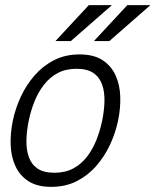

<svg xmlns="http://www.w3.org/2000/svg" viewBox="-20 -720 606 748"><path d="M30 -250Q40 -298 61.5 -344Q83 -390 115.5 -427Q148 -464 191.5 -486Q235 -508 290 -508Q345 -508 379 -486Q413 -464 430 -427Q447 -390 448.5 -344Q450 -298 440 -250Q430 -202 408.5 -156Q387 -110 354.5 -73Q322 -36 278.5 -14Q235 8 180 8Q125 8 91 -14Q57 -36 40 -73Q23 -110 21.5 -156Q20 -202 30 -250ZM92 -250Q84 -211 83 -174.5Q82 -138 92 -109Q102 -80 126 -63.5Q150 -47 192 -47Q234 -47 265 -63.5Q296 -80 318.5 -109Q341 -138 355.5 -174.5Q370 -211 378 -250Q386 -289 387 -325Q388 -361 378 -390Q368 -419 344 -435.5Q320 -452 278 -452Q236 -452 205 -435.5Q174 -419 151.5 -390Q129 -361 114.5 -325Q100 -289 92 -250ZM416 -700 256 -560H196L326 -700ZM566 -700 406 -560H346L476 -700Z"/></svg>

Font: Epunda Slab Light
Style: Italic
Weight: 300
Italic angle: -12°
Designer: Simon Atzbach
Foundry: typofactur
Version: Version 1.102